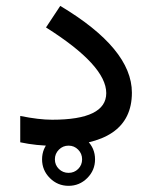

<svg xmlns="http://www.w3.org/2000/svg" viewBox="-20 -490 510 644"><path d="M177.5 12Q164.1 25.4 164.1 44.4Q164.1 63.5 177.5 76.7Q190.9 89.8 210 89.8Q229 89.8 242.2 76.7Q255.4 63.5 255.4 44.4Q255.4 25.4 242.2 12Q229 -1.5 210 -1.5Q190.9 -1.5 177.5 12ZM147.2 107.2Q121.1 81.1 121.1 44.4Q121.1 7.8 147.2 -18.3Q173.3 -44.4 210 -44.4Q246.6 -44.4 272.7 -18.3Q298.8 7.8 298.8 44.4Q298.8 81.1 272.7 107.2Q246.6 133.3 210 133.3Q173.3 133.3 147.2 107.2ZM47.9 -101.1Q110.4 -88.4 154.8 -88.4Q336.4 -88.4 336.4 -177.7Q336.4 -270.5 134.3 -397.9L182.1 -470.2Q422.4 -326.7 422.4 -179.2Q422.4 -1 161.1 -1Q102.5 -1 47.9 -12.7Z"/></svg>

Font: Vazir FD-WOL
Style: FD-WOL
Weight: 400
Foundry: Based on Dejavu fonts, by Saber Rastikerdar
Version: Version 26.0.0